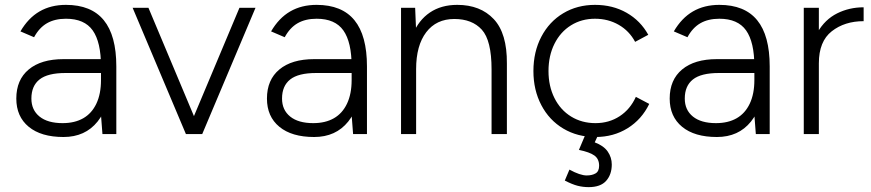

<svg xmlns="http://www.w3.org/2000/svg" viewBox="-20 -551 3580 789"><path d="M395 -78V-278Q395 -378 361 -426Q327 -474 251 -474Q205 -474 173 -455.5Q141 -437 120 -398L64 -422Q96 -477 142.5 -504Q189 -531 251 -531Q355 -531 406.5 -468Q458 -405 458 -278V0H401ZM47 -146Q47 -223 98 -265.5Q149 -308 241 -308H396V-251H249Q176 -251 142.5 -224.5Q109 -198 109 -146Q109 -99 142.5 -72Q176 -45 237 -45Q287 -45 322 -65Q357 -85 376 -125Q395 -165 395 -222H432Q432 -115 381 -51.5Q330 12 241 12Q149 12 98 -30Q47 -72 47 -146Z M964 -519H1030L811 0H746ZM525 -519H590L808 0H744Z M1425 -78V-278Q1425 -378 1391 -426Q1357 -474 1281 -474Q1235 -474 1203 -455.5Q1171 -437 1150 -398L1094 -422Q1126 -477 1172.5 -504Q1219 -531 1281 -531Q1385 -531 1436.5 -468Q1488 -405 1488 -278V0H1431ZM1077 -146Q1077 -223 1128 -265.5Q1179 -308 1271 -308H1426V-251H1279Q1206 -251 1172.5 -224.5Q1139 -198 1139 -146Q1139 -99 1172.5 -72Q1206 -45 1267 -45Q1317 -45 1352 -65Q1387 -85 1406 -125Q1425 -165 1425 -222H1462Q1462 -115 1411 -51.5Q1360 12 1271 12Q1179 12 1128 -30Q1077 -72 1077 -146Z M1628 -519H1686L1690 -423V0H1628ZM2000 -266H2063V0H2000ZM1847 -473Q1773 -473 1731.5 -418.5Q1690 -364 1690 -267H1652Q1652 -350 1676 -409Q1700 -468 1746.5 -499.5Q1793 -531 1859 -531Q1954 -531 2009 -472.5Q2064 -414 2063 -290V-266H2000Q2000 -385 1960 -429Q1920 -473 1847 -473Z M2172 -259Q2172 -338 2204.5 -400Q2237 -462 2294.5 -496.5Q2352 -531 2425 -531Q2498 -531 2555 -498.5Q2612 -466 2644 -408L2590 -379Q2566 -424 2522.5 -449Q2479 -474 2425 -474Q2370 -474 2326.5 -447Q2283 -420 2258.5 -371Q2234 -322 2234 -259Q2234 -197 2258.5 -148Q2283 -99 2327 -72Q2371 -45 2427 -45Q2483 -45 2526.5 -73.5Q2570 -102 2593 -153L2648 -124Q2617 -60 2559 -24Q2501 12 2427 12Q2353 12 2295 -22.5Q2237 -57 2204.5 -119Q2172 -181 2172 -259ZM2301 191 2320 146Q2364 170 2391 170Q2413 170 2427.5 161.5Q2442 153 2442 130Q2442 102 2422.5 88Q2403 74 2359 65L2389 -6L2436 8L2424 34Q2461 48 2477.5 72Q2494 96 2494 125Q2494 166 2471 192Q2448 218 2399 218Q2376 218 2354 212.5Q2332 207 2301 191Z M3080 -78V-278Q3080 -378 3046 -426Q3012 -474 2936 -474Q2890 -474 2858 -455.5Q2826 -437 2805 -398L2749 -422Q2781 -477 2827.5 -504Q2874 -531 2936 -531Q3040 -531 3091.5 -468Q3143 -405 3143 -278V0H3086ZM2732 -146Q2732 -223 2783 -265.5Q2834 -308 2926 -308H3081V-251H2934Q2861 -251 2827.5 -224.5Q2794 -198 2794 -146Q2794 -99 2827.5 -72Q2861 -45 2922 -45Q2972 -45 3007 -65Q3042 -85 3061 -125Q3080 -165 3080 -222H3117Q3117 -115 3066 -51.5Q3015 12 2926 12Q2834 12 2783 -30Q2732 -72 2732 -146Z M3529 -521V-464Q3451 -464 3398 -422.5Q3345 -381 3345 -291L3309 -284Q3309 -365 3339.5 -418Q3370 -471 3420 -496Q3470 -521 3529 -521ZM3283 -519H3345V0H3283Z"/></svg>

Font: 寒蝉端黑体 Light
Style: Regular
Weight: 300
Designer: ChillDuanSans {Warren2060}; 
Source Han Sans {Ryoko NISHIZUKA 西塚涼子 (kana, bopomofo & ideographs); Paul D. Hunt (Latin, G
Foundry: ChillType&Adobe
Version: Version 1.300;Glyphs 3.3 (3306)